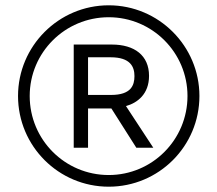

<svg xmlns="http://www.w3.org/2000/svg" viewBox="-20 -696 818 724"><path d="M455 -296C498 -308 542 -341 542 -410C542 -487 487 -528 402 -528H258V-139H312V-287H400L494 -139H558L455 -296ZM399 -338H312V-480H397C472 -480 487 -444 487 -409C487 -374 474 -338 399 -338ZM390 -676C201 -676 48 -522 48 -334C48 -145 201 8 390 8C579 8 732 -145 732 -334C732 -522 579 -676 390 -676ZM390 -36C225 -36 92 -169 92 -334C92 -498 225 -631 390 -631C554 -631 687 -498 687 -334C687 -169 554 -36 390 -36Z"/></svg>

Font: Maven Pro
Style: Medium
Weight: 500
Designer: Joe Prince
Foundry: Joe Prince
Version: Version 1.003